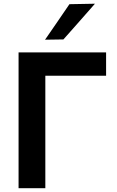

<svg xmlns="http://www.w3.org/2000/svg" viewBox="-20 -988 613 1008"><path d="M77.5 0V-713H537V-590.5H218V0ZM216.5 -779.5Q249 -826 280.8 -872.8Q312.5 -919.5 344.5 -966L478.5 -968.5Q436 -920 394.5 -873Q353 -826 313 -781Z"/></svg>

Font: Commissioner SemiBold
Style: Regular
Weight: 600
Designer: Kostas Bartsokas
Foundry: Kostas Bartsokas
Version: Version 1.000; ttfautohint (v1.8.3)